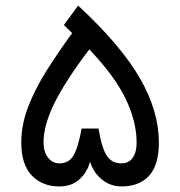

<svg xmlns="http://www.w3.org/2000/svg" viewBox="-20 -671 648 691"><path d="M261.2 -650.9Q415 -508.3 483.4 -389.6Q551.8 -271 551.8 -158.7Q551.8 -76.7 516.4 -38.3Q481 0 417 0Q377.4 0 346.7 -25.1Q315.9 -50.3 304.2 -89.4Q293.5 -50.3 265.4 -25.1Q237.3 0 193.8 0Q131.8 0 94.2 -39.6Q56.6 -79.1 56.6 -158.7Q56.6 -222.7 81.8 -287.6Q106.9 -352.5 148.7 -418.5Q190.4 -484.4 239.7 -551.8L210 -581.1ZM193.4 -83Q226.6 -83 243.4 -109.6Q260.3 -136.2 273.9 -208.5H334.5Q346.7 -136.2 365 -109.6Q383.3 -83 417 -83Q442.9 -83 457.3 -102.8Q471.7 -122.6 471.7 -158.2Q471.7 -233.4 432.1 -315.7Q392.6 -397.9 301.3 -493.2Q217.3 -382.8 177 -302Q136.7 -221.2 136.7 -158.2Q136.7 -124 153.1 -103.5Q169.4 -83 193.4 -83Z"/></svg>

Font: Vazir WOL
Style: Regular-WOL
Weight: 400
Designer: Saber Rastikerdar
Foundry: Saber Rastikerdar
Version: Version 27.2.2